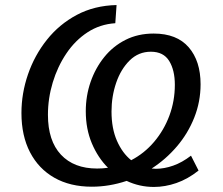

<svg xmlns="http://www.w3.org/2000/svg" viewBox="-20 -730 883 761"><path d="M344 10Q258 10 195.5 -25.5Q133 -61 99 -126.5Q65 -192 65 -282Q65 -360 91 -435.5Q117 -511 166 -572.5Q215 -634 284.5 -671Q354 -708 442 -710L437 -638Q376 -634 327 -602Q278 -570 243 -518Q208 -466 189 -403Q170 -340 170 -275Q170 -172 221.5 -117Q273 -62 365 -62Q387 -62 408 -65Q368 -105 344 -162Q320 -219 320 -289Q320 -350 339 -405Q358 -460 393 -503.5Q428 -547 477.5 -572Q527 -597 589 -597Q681 -597 728 -542.5Q775 -488 775 -396Q775 -327 750 -264Q725 -201 681 -149.5Q637 -98 581 -62Q589 -61 598 -61Q631 -61 666.5 -73.5Q702 -86 737 -113L767 -54Q724 -20 679 -4.5Q634 11 590 11Q533 11 482 -13Q413 10 344 10ZM422 -288Q422 -221 443.5 -172Q465 -123 500 -95Q552 -122 591 -168Q630 -214 651.5 -272Q673 -330 673 -394Q673 -452 650.5 -488.5Q628 -525 578 -525Q529 -525 494 -490.5Q459 -456 440.5 -402Q422 -348 422 -288Z"/></svg>

Font: Bitter Medium
Style: Italic
Weight: 500
Italic angle: -9°
Designer: Sol Matas, and Bitter project Authors
Foundry: Sol Matas
Version: Version 2.001